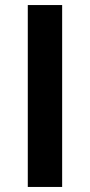

<svg xmlns="http://www.w3.org/2000/svg" viewBox="-20 -740 356 760"><path d="M226 0H90V-720H226Z"/></svg>

Font: Hauora ExtraBold
Style: Regular
Weight: 800
Designer: Wayne Shih
Foundry: WCYS
Version: Version 1.001